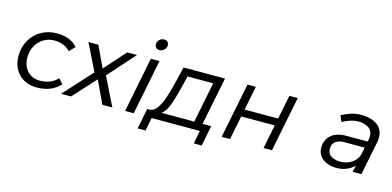

<svg xmlns="http://www.w3.org/2000/svg" viewBox="-76 -1188 3616 1772"><g transform="rotate(15 1731.5 -302.0)"><path d="M291.5 2.5Q185.5 2.5 120 -63.8Q54.5 -130 54.5 -236.5Q54.5 -320.5 92.8 -387.5Q131 -454.5 197.5 -491.8Q264 -529 345.5 -529Q474.5 -529 542.5 -451.5L491 -397.5Q434.5 -459 341.5 -459Q254.5 -459 196 -398Q137.5 -337 137.5 -242.5Q137.5 -164 183.2 -115Q229 -66 302.5 -66Q408.5 -66 471.5 -134.5L514 -87.5Q431 2.5 291.5 2.5Z M645 -526.5H739.5L835 -324.5L1015 -526.5H1108.5L881 -270.5L1014.5 0H919.5L817.5 -216.5L620 0H525L771.5 -270.5Z M1241.5 -526.5H1324L1219 0H1136.5ZM1316 -730.5Q1335.5 -730.5 1348 -718.2Q1360.5 -706 1360.5 -686.5Q1360.5 -661 1340.8 -642.5Q1321 -624 1295 -624Q1276 -624 1263.8 -636.8Q1251.5 -649.5 1251.5 -668.5Q1251.5 -694.5 1270.8 -712.5Q1290 -730.5 1316 -730.5Z M1365.5 125.5H1290L1329 -70H1354.5Q1373.5 -71 1390.8 -82.2Q1408 -93.5 1422.5 -114.8Q1437 -136 1449.2 -160.5Q1461.5 -185 1473 -219.2Q1484.5 -253.5 1493.2 -283.8Q1502 -314 1512 -353.5L1554 -527H1950L1858 -70H1940.5L1902 125.5H1826.5L1851 0H1390ZM1583 -342Q1556.5 -233 1530.5 -165.5Q1504.5 -98 1466 -70H1778.5L1856 -456.5H1611Z M2139 0H2059L2164.5 -527H2244.5L2198.5 -297.5H2519L2565 -527H2645L2539.5 0H2459.5L2505 -228H2185Z M3394 0H3311L3324 -64Q3258.5 3.5 3156 3.5Q3128.5 3.5 3102.5 -1.5Q3076.5 -6.5 3052.8 -18Q3029 -29.5 3011.2 -46.5Q2993.5 -63.5 2983 -88.5Q2972.5 -113.5 2972.5 -144.5Q2972.5 -198.5 3000.2 -236Q3028 -273.5 3070.2 -290Q3112.5 -306.5 3164.5 -306.5H3372.5L3376 -324Q3379.5 -342.5 3379.5 -356Q3379.5 -385 3368 -406.5Q3356.5 -428 3336.5 -440Q3316.5 -452 3293 -457.8Q3269.5 -463.5 3243 -463.5Q3173.5 -463.5 3091 -418L3066.5 -476.5Q3117.5 -502.5 3160.5 -515.8Q3203.5 -529 3251.5 -529Q3283.5 -529 3312.8 -524.2Q3342 -519.5 3370 -507.8Q3398 -496 3418.2 -478Q3438.5 -460 3450.8 -431.8Q3463 -403.5 3463 -368Q3463 -343.5 3459 -324ZM3175.5 -61.5Q3232 -61.5 3278.5 -89.5Q3325 -117.5 3344 -169V-165.5L3360 -245H3166.5Q3115.5 -245 3083.8 -223Q3052 -201 3052 -151.5Q3052 -127 3063.2 -108.5Q3074.5 -90 3093.2 -80.2Q3112 -70.5 3132.5 -66Q3153 -61.5 3175.5 -61.5Z"/></g></svg>

Font: Argentum Sans Light
Style: Italic
Weight: 300
Italic angle: -11.3°
Designer: Julieta Ulanovsky (font), Owen Earl (portions from Jones font), Cristiano Sobral (main changes and remaster)
Foundry: Julieta Ulanovsky (font), Owen Earl (portions from Jones font), Cristiano Sobral (main changes and remaster)
Version: Version 3.127